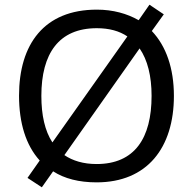

<svg xmlns="http://www.w3.org/2000/svg" viewBox="-20 -766 821 817"><path d="M720 -358C720 -475 687 -570 626 -634L677 -705L616 -746L570 -680C521 -708 461 -725 392 -725C168 -725 61 -578 61 -359C61 -243 90 -148 149 -83L97 -9L158 31L206 -37C254 -6 316 10 391 10C606 10 720 -137 720 -358ZM156 -358C156 -538 230 -646 392 -646C445 -646 488 -634 522 -611L203 -160C171 -209 156 -276 156 -358ZM625 -358C625 -178 553 -68 391 -68C335 -68 289 -82 254 -106L574 -560C608 -511 625 -442 625 -358Z"/></svg>

Font: Noto Sans Nandinagari
Style: Regular
Weight: 400
Designer: Ek Type
Foundry: Ek Type
Version: Version 1.002